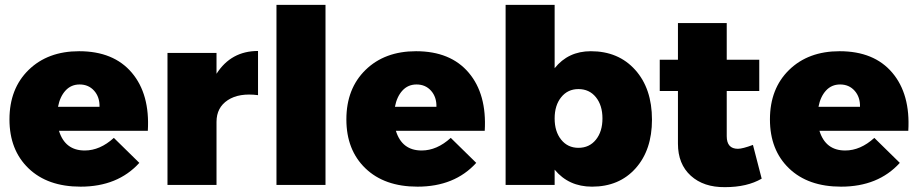

<svg xmlns="http://www.w3.org/2000/svg" viewBox="-20 -762 3782 791"><path d="M19 -270Q19 -397 98 -474Q177 -551 306 -551Q448 -551 523 -462.5Q598 -374 589 -223H223Q248 -142 329 -142Q392 -142 449 -194L554 -91Q465 7 312 7Q176 7 97.5 -68.5Q19 -144 19 -270ZM219 -322H390Q391 -362 368 -388Q345 -414 308 -414Q273 -414 250 -389Q227 -364 219 -322Z M670 0V-544H872V-458Q932 -552 1043 -552V-370Q965 -380 918.5 -349.5Q872 -319 872 -260V0Z M1119 0V-742H1321V0Z M1407 -270Q1407 -397 1486 -474Q1565 -551 1694 -551Q1836 -551 1911 -462.5Q1986 -374 1977 -223H1611Q1636 -142 1717 -142Q1780 -142 1837 -194L1942 -91Q1853 7 1700 7Q1564 7 1485.5 -68.5Q1407 -144 1407 -270ZM1607 -322H1778Q1779 -362 1756 -388Q1733 -414 1696 -414Q1661 -414 1638 -389Q1615 -364 1607 -322Z M2063 0V-742H2265V-481Q2321 -551 2414 -551Q2528 -551 2597 -474Q2666 -397 2666 -269Q2666 -144 2598.5 -68.5Q2531 7 2419 7Q2323 7 2265 -63V0ZM2363 -153Q2408 -153 2435 -186.5Q2462 -220 2462 -274Q2462 -328 2435 -361.5Q2408 -395 2363 -395Q2319 -395 2292 -361.5Q2265 -328 2265 -274Q2265 -220 2292 -186.5Q2319 -153 2363 -153Z M2698 -387V-516H2773V-667H2974V-516H3108V-387H2974V-201Q2974 -149 3020 -149Q3039 -149 3082 -165L3118 -26Q3058 9 2967 9Q2879 10 2826 -38Q2773 -86 2773 -170V-387Z M3152 -270Q3152 -397 3231 -474Q3310 -551 3439 -551Q3581 -551 3656 -462.5Q3731 -374 3722 -223H3356Q3381 -142 3462 -142Q3525 -142 3582 -194L3687 -91Q3598 7 3445 7Q3309 7 3230.5 -68.5Q3152 -144 3152 -270ZM3352 -322H3523Q3524 -362 3501 -388Q3478 -414 3441 -414Q3406 -414 3383 -389Q3360 -364 3352 -322Z"/></svg>

Font: Trueno
Style: ExBd
Weight: 800
Designer: Julieta Ulanovsky
Foundry: Julieta Ulanovsky
Version: Version 3.001b